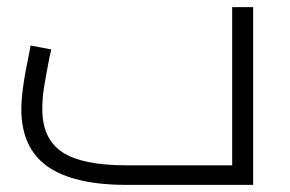

<svg xmlns="http://www.w3.org/2000/svg" viewBox="-20 -520 817 540"><path d="M692 -500V0H337Q187 0 113.5 -52Q40 -104 40 -213Q40 -267 62 -370L66 -392L124 -381Q123 -374 119 -358Q109 -307 104 -275.5Q99 -244 99 -213Q99 -130 154.5 -92.5Q210 -55 337 -55H633V-500Z"/></svg>

Font: Cairo Light
Style: Regular
Weight: 300
Designer: Mohamed Gaber, Accademia di Belle Arti di Urbino and others
Foundry: Kief Type Foundry, Accademia di Belle Arti di Urbino and others
Version: Version 3.011